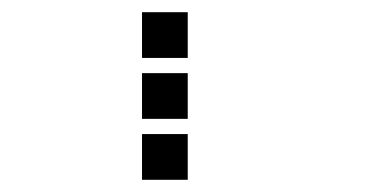

<svg xmlns="http://www.w3.org/2000/svg" viewBox="-20 -708 640 315"><path d="M214 -688Q213 -688 213 -688Q213 -688 213 -687V-614Q213 -613 213 -613Q213 -613 214 -613H287Q288 -613 288 -613Q288 -613 288 -614V-687Q288 -688 288 -688Q288 -688 287 -688ZM214 -588Q213 -588 213 -588Q213 -588 213 -587V-514Q213 -513 213 -513Q213 -513 214 -513H287Q288 -513 288 -513Q288 -513 288 -514V-587Q288 -588 288 -588Q288 -588 287 -588ZM214 -488Q213 -488 213 -488Q213 -488 213 -487V-414Q213 -413 213 -413Q213 -413 214 -413H287Q288 -413 288 -413Q288 -413 288 -414V-487Q288 -488 288 -488Q288 -488 287 -488Z"/></svg>

Font: Doto
Style: Bold
Weight: 700
Monospace: yes
Version: Version 1.000